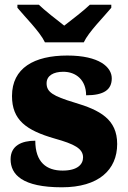

<svg xmlns="http://www.w3.org/2000/svg" viewBox="-20 -786 542 816"><path d="M171 -606H336C357 -651 422 -715 453 -753V-766H362C341 -745 283 -700 253 -677C223 -700 166 -745 145 -766H54V-753C85 -715 150 -651 171 -606ZM243 10C399 10 478 -64 478 -174C478 -279 405 -318 297 -350C204 -378 178 -395 178 -432C178 -465 208 -481 249 -481C303 -481 346 -446 346 -381C422 -381 455 -405 455 -453C455 -500 403 -550 266 -550C125 -550 31 -497 31 -378C31 -276 91 -232 213 -197C295 -174 333 -155 333 -117C333 -88 310 -61 246 -61C178 -61 130 -96 130 -188C72 -188 25 -167 25 -109C25 -44 75 10 243 10Z"/></svg>

Font: Noto Serif Georgian Black
Style: Regular
Weight: 900
Designer: Monotype Design Team, Akaki Razmadze
Foundry: Google LLC
Version: Version 2.003